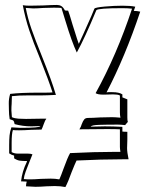

<svg xmlns="http://www.w3.org/2000/svg" viewBox="-20 -724 586 775"><path d="M456 -221Q410 -221 380 -220Q350 -219 346 -213H356L403 -214Q436 -214 474 -212V-193Q481 -192 494 -192V-160L493 -126Q493 -110 499 -81H474Q389 -81 289 -76Q283 -64 269 -29Q256 8 244 31Q224 27 201 27L168 28Q142 30 123 30Q115 30 85 28Q85 18 88 9L65 8Q69 -31 88 -70L89 -74Q71 -74 60 -75.5Q49 -77 37 -85V-96Q27 -98 17 -105V-138Q17 -161 18.5 -177Q20 -193 26 -210Q56 -208 62 -208Q143 -208 143 -215H139L107 -214Q72 -214 39 -223Q37 -234 34.5 -236.5Q32 -239 27.5 -240Q23 -241 19 -243Q16 -263 16 -280Q16 -286 15.5 -305.5Q15 -325 21 -345Q64 -350 135 -350H163Q181 -350 192 -351Q177 -398 141 -489Q114 -554 98 -602Q82 -650 72 -703Q84 -701 100 -701L153 -702Q191 -704 210 -704Q220 -704 227.5 -699.5Q235 -695 242 -682Q245 -681 255 -681Q262 -662 266 -647.5Q270 -633 273 -624Q277 -613 284 -589.5Q291 -566 298 -547Q307 -565 349 -660L361 -689Q364 -694 402.5 -697.5Q441 -701 474 -701Q507 -701 526 -697L520 -680Q533 -680 546 -677Q485 -495 410 -351L417 -352H433Q461 -352 474 -343V-331Q478 -329 484 -327Q490 -325 494 -323V-263V-250Q494 -237 496 -232L485 -219Q467 -221 456 -221ZM464 -286V-338L463 -339Q456 -343 436 -343L398 -342Q374 -342 366 -348Q451 -502 513 -689Q495 -691 474 -691Q377 -691 369 -683Q322 -570 290 -512Q270 -554 244 -640Q235 -671 228 -692Q217 -693 197 -693L156 -692Q128 -690 114 -690Q106 -690 84 -692Q92 -650 107 -607Q122 -564 150 -495Q189 -398 205 -343L206 -341Q168 -339 151 -339H97Q53 -339 30 -336H28L27 -304Q26 -295 26 -278Q26 -273 28 -251Q39 -246 54 -245Q69 -244 85 -244L148 -245H166L167 -244Q162 -239 156.5 -223Q151 -207 148 -202V-201L107 -200Q75 -198 57 -198Q40 -198 32 -199Q27 -184 27 -147V-111V-110Q38 -104 52 -104Q66 -104 69 -104H92Q104 -104 111 -101L97 -66Q90 -49 83.5 -31Q77 -13 76 -1H79Q87 0 103 0Q117 0 145 -2L184 -3Q203 -3 219 0L220 -1Q226 -14 236 -42Q253 -89 263 -106Q363 -111 441 -111H466Q464 -125 464 -131V-202Q448 -203 412 -203L300 -202L301 -203Q307 -212 310 -223Q315 -236 320 -242Q325 -248 336 -248Q352 -248 384 -250L432 -251Q444 -251 466 -249V-250Q464 -259 464 -270.5Q464 -282 464 -286Z"/></svg>

Font: Londrina Shadow
Style: Regular
Weight: 400
Designer: Marcelo Magalhaes
Foundry: Marcelo Magalhães
Version: Version 1.002